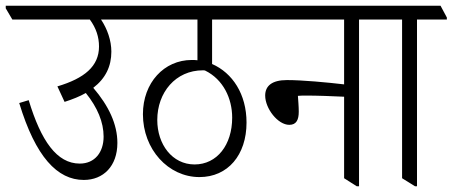

<svg xmlns="http://www.w3.org/2000/svg" viewBox="-50 -643 1577 669"><path d="M242 -16C310 -16 359 -64 359 -145C359 -210 329 -274 275 -337C318 -370 338 -412 338 -463C338 -502 324 -542 302 -575H434V-582L412 -623H-30V-614L-7 -575H263C285 -545 295 -514 295 -481C295 -412 244 -370 150 -342L175 -288C203 -297 228 -307 249 -319C290 -268 311 -217 311 -167C311 -112 280 -73 228 -73C148 -73 93 -152 50 -294L17 -284C74 -96 150 -16 242 -16Z M645 -26C744 -26 809 -103 809 -216C809 -315 760 -389 689 -420V-575H874V-582L853 -623H375V-614L398 -575H638V-433C631 -434 624 -434 618 -434C522 -434 448 -355 448 -245C448 -123 536 -26 645 -26ZM498 -225C498 -321 562 -398 657 -398C660 -398 663 -398 665 -397C728 -366 759 -300 759 -233C759 -138 706 -70 628 -70C550 -70 498 -140 498 -225Z M958 -208C983 -208 991 -226 991 -254C991 -272 989 -294 988 -309C997 -310 1008 -310 1017 -310C1054 -310 1108 -308 1149 -306V-22L1193 6H1201V-575H1305V-582L1283 -623H815V-615L838 -575H1149V-349C1089 -356 1004 -364 950 -364C898 -364 874 -344 874 -310C874 -265 918 -208 958 -208Z M1396 6H1403V-575H1507V-582L1485 -623H1246V-615L1269 -575H1351V-22Z"/></svg>

Font: Noto Serif Devanagari Condensed Light
Style: Regular
Weight: 300
Width: 3
Designer: Universal Thirst, Indian Type Foundry and the Monotype Design Team
Foundry: Monotype Imaging Inc.
Version: Version 2.004